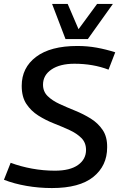

<svg xmlns="http://www.w3.org/2000/svg" viewBox="-35 -943 604 973"><path d="M549 -678 515 -590Q437 -620 342 -620Q269 -620 226 -591Q183 -562 183 -514Q183 -479 206.5 -456Q230 -433 267 -416Q304 -399 346 -382Q388 -365 425 -342Q462 -319 485.5 -284Q509 -249 508 -196Q508 -103 438 -46.5Q368 10 228 10Q162 10 99 -1Q36 -12 -15 -32L19 -118Q70 -99 127.5 -88.5Q185 -78 243 -78Q320 -78 360.5 -107Q401 -136 401 -183Q401 -220 377.5 -243.5Q354 -267 317 -284Q280 -301 238 -317.5Q196 -334 159 -357.5Q122 -381 98.5 -416.5Q75 -452 75 -508Q75 -600 148 -655Q221 -710 357 -710Q408 -710 455 -701.5Q502 -693 549 -678ZM537 -923 410 -745H297L229 -923H308L363 -795L457 -923Z"/></svg>

Font: Georama Medium
Style: Italic
Weight: 500
Italic angle: -9°
Designer: Jean-Baptiste Levee
Foundry: Production Type
Version: Version 1.000